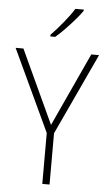

<svg xmlns="http://www.w3.org/2000/svg" viewBox="-62 -989 573 1029"><g transform="rotate(5 224.5 -475.0)"><path d="M225 -319 407 -714H449L245 -276V0H206V-274L0 -714H42ZM346 -943Q330 -920 306 -892.5Q282 -865 256 -838Q230 -811 206 -791H180V-800Q212 -833 246 -874.5Q280 -916 301 -950H346Z"/></g></svg>

Font: Noto Sans Gurmukhi SemiCondensed ExtraLight
Style: Regular
Weight: 200
Width: 4
Designer: Jelle Bosma - Monotype Design Team
Foundry: Monotype Imaging Inc.
Version: Version 2.004; ttfautohint (v1.8.4.7-5d5b)